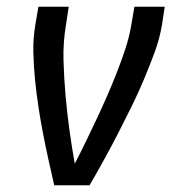

<svg xmlns="http://www.w3.org/2000/svg" viewBox="-20 -550 540 570"><path d="M141 0Q132 -39 123.5 -77.5Q115 -116 107.5 -155Q100 -194 94 -233.5Q88 -273 84 -313.5Q80 -354 79 -395Q78 -436 85 -477L94 -530H184L176 -477Q167 -424 168.5 -371.5Q170 -319 174.5 -267.5Q179 -216 186 -165Q193 -114 202 -64Q219 -97 235.5 -131Q252 -165 268 -199Q284 -233 299 -267.5Q314 -302 327.5 -336.5Q341 -371 352.5 -406Q364 -441 370 -477L379 -530H469L461 -477Q454 -435 439 -394.5Q424 -354 407 -313.5Q390 -273 370.5 -233.5Q351 -194 331 -155Q311 -116 289.5 -77Q268 -38 246 0Z"/></svg>

Font: Iosevka Curly Medium Oblique
Style: Regular
Weight: 500
Italic angle: -9°
Monospace: yes
Designer: Belleve Invis
Foundry: Belleve Invis
Version: Version 11.1.0; ttfautohint (v1.8.3)